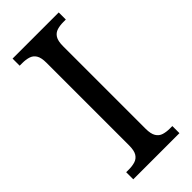

<svg xmlns="http://www.w3.org/2000/svg" viewBox="-231 -758 803 803"><g transform="rotate(-45 170.5 -357.0)"><path d="M34 0V-42H50Q70 -42 86.5 -47Q103 -52 112.5 -67Q122 -82 122 -113V-601Q122 -632 112.5 -647Q103 -662 86.5 -667Q70 -672 50 -672H34V-714H307V-672H292Q272 -672 255.5 -667Q239 -662 229.5 -647Q220 -632 220 -601V-113Q220 -83 229.5 -67.5Q239 -52 255.5 -47Q272 -42 292 -42H307V0Z"/></g></svg>

Font: Noto Serif SemiCondensed
Style: Regular
Weight: 400
Width: 4
Designer: Monotype Design Team
Foundry: Monotype Imaging Inc.
Version: Version 2.013